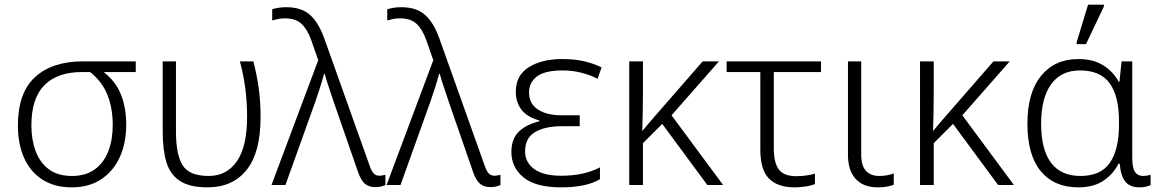

<svg xmlns="http://www.w3.org/2000/svg" viewBox="-20 -796 4995 826"><path d="M288 10Q215 10 163 -23Q111 -56 84 -116Q57 -176 57 -256Q57 -397 131 -464.5Q205 -532 337 -532H564V-486H426Q477 -447 500 -390Q523 -333 523 -259Q523 -182 496 -121.5Q469 -61 416.5 -25.5Q364 10 288 10ZM290 -39Q349 -39 388 -67.5Q427 -96 446 -145.5Q465 -195 465 -258Q465 -330 442.5 -387Q420 -444 368 -486H332Q227 -486 171 -429.5Q115 -373 115 -256Q115 -195 133.5 -145.5Q152 -96 190.5 -67.5Q229 -39 290 -39Z M873 10Q796 10 754 -17.5Q712 -45 696 -98Q680 -151 680 -227V-532H737V-231Q737 -130 766 -84.5Q795 -39 878 -39Q955 -39 999 -102Q1043 -165 1043 -294Q1043 -419 1012 -532H1070Q1085 -474 1093 -417Q1101 -360 1101 -292Q1101 -140 1041 -65Q981 10 873 10Z M1595 9Q1567 9 1550 -5.5Q1533 -20 1521 -54L1418 -351Q1408 -381 1396 -416.5Q1384 -452 1377 -478H1374Q1367 -451 1356.5 -418.5Q1346 -386 1336 -357L1208 0H1148L1349 -537L1318 -626Q1301 -672 1276 -694.5Q1251 -717 1206 -717Q1188 -717 1174.5 -714Q1161 -711 1151 -708V-756Q1163 -760 1178 -762.5Q1193 -765 1212 -765Q1276 -765 1313 -732.5Q1350 -700 1375 -631L1571 -81Q1580 -56 1589.5 -48Q1599 -40 1612 -40Q1619 -40 1626 -41.5Q1633 -43 1638 -44V0Q1629 4 1619 6.5Q1609 9 1595 9Z M2090 9Q2062 9 2045 -5.5Q2028 -20 2016 -54L1913 -351Q1903 -381 1891 -416.5Q1879 -452 1872 -478H1869Q1862 -451 1851.5 -418.5Q1841 -386 1831 -357L1703 0H1643L1844 -537L1813 -626Q1796 -672 1771 -694.5Q1746 -717 1701 -717Q1683 -717 1669.5 -714Q1656 -711 1646 -708V-756Q1658 -760 1673 -762.5Q1688 -765 1707 -765Q1771 -765 1808 -732.5Q1845 -700 1870 -631L2066 -81Q2075 -56 2084.5 -48Q2094 -40 2107 -40Q2114 -40 2121 -41.5Q2128 -43 2133 -44V0Q2124 4 2114 6.5Q2104 9 2090 9Z M2395 10Q2284 10 2232 -33Q2180 -76 2180 -142Q2180 -199 2212.5 -230Q2245 -261 2300 -274V-278Q2248 -292 2223.5 -324Q2199 -356 2199 -401Q2199 -472 2255 -507Q2311 -542 2399 -542Q2455 -542 2497 -531.5Q2539 -521 2568 -506L2551 -457Q2520 -473 2481.5 -483Q2443 -493 2400 -493Q2325 -493 2290.5 -467.5Q2256 -442 2256 -398Q2256 -350 2294 -325Q2332 -300 2397 -300H2474V-253H2397Q2324 -253 2281.5 -227.5Q2239 -202 2239 -145Q2239 -97 2278.5 -68.5Q2318 -40 2395 -40Q2493 -40 2561 -76V-25Q2531 -7 2488.5 1.5Q2446 10 2395 10Z M3073 -532 2869 -300 3091 0H3023L2829 -263L2746 -180V0H2687V-532H2746V-391Q2746 -347 2745 -306.5Q2744 -266 2743 -232Q2756 -248 2767.5 -261.5Q2779 -275 2792 -290L3003 -532Z M3398 10Q3326 10 3288.5 -27.5Q3251 -65 3251 -152V-486H3106V-532H3512V-486H3309V-159Q3309 -96 3330.5 -67Q3352 -38 3406 -38Q3426 -38 3448 -41Q3470 -44 3486 -49V-4Q3472 2 3448 6Q3424 10 3398 10Z M3756 10Q3695 10 3661.5 -26Q3628 -62 3628 -130V-532H3685V-131Q3685 -83 3705.5 -61Q3726 -39 3762 -39Q3797 -39 3825 -50V-1Q3812 4 3795 7Q3778 10 3756 10Z M4324 -532 4120 -300 4342 0H4274L4080 -263L3997 -180V0H3938V-532H3997V-391Q3997 -347 3996 -306.5Q3995 -266 3994 -232Q4007 -248 4018.5 -261.5Q4030 -275 4043 -290L4254 -532Z M4619 10Q4515 10 4457.5 -59.5Q4400 -129 4400 -264Q4400 -398 4459 -470Q4518 -542 4619 -542Q4684 -542 4727 -514.5Q4770 -487 4793 -444H4796L4805 -532H4851V-119Q4851 -73 4863 -56Q4875 -39 4897 -39Q4914 -39 4930 -44V0Q4923 4 4910 7Q4897 10 4883 10Q4843 10 4822.5 -13Q4802 -36 4797 -92H4792Q4771 -49 4728.5 -19.5Q4686 10 4619 10ZM4628 -39Q4716 -39 4755 -96Q4794 -153 4794 -260V-274Q4794 -382 4754 -437.5Q4714 -493 4626 -493Q4545 -493 4502 -433.5Q4459 -374 4459 -264Q4459 -153 4501.5 -96Q4544 -39 4628 -39ZM4612 -606V-615L4661 -776H4729V-768L4652 -606Z"/></svg>

Font: RS Noto Sans Light
Style: Regular
Weight: 300
Designer: Monotype Design Team
Foundry: Monotype Imaging Inc.
Version: Version 3.10